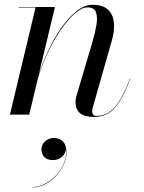

<svg xmlns="http://www.w3.org/2000/svg" viewBox="-20 -490 614 821"><path d="M157 149.7Q157 129.7 172.4 114.9Q187.8 100.1 210.6 100.1Q234.2 100.1 249.2 115.1Q264.2 130.1 264.2 161.7Q264.2 188.5 251.8 215.1Q239.4 241.7 218.8 263.5Q198.2 285.3 172.4 298.3Q146.6 311.3 119.4 311.3V309.7Q146.2 309.7 173 295.7Q199.8 281.7 221.2 258.5Q242.6 235.3 254 206.5Q265.4 177.7 261.8 148.1Q259.8 168.1 244.4 181.3Q229 194.5 207 194.5Q181.4 194.5 169.2 181.3Q157 168.1 157 149.7ZM132 -458H60V-460H215L146 -172.5Q161 -219 185 -270.8Q209 -322.5 240 -367.8Q271 -413 305.8 -441.2Q340.5 -469.5 376.5 -469.5Q420 -469.5 441.8 -448.8Q463.5 -428 467 -394Q470.5 -360 459 -319.5L377 -31.5Q374 -22.5 374 -13.5Q374 -5.5 378 0Q382 5.5 393 5.5Q438 5.5 470.8 -31.5Q503.5 -68.5 535.5 -153.5L537 -153Q505 -67 470.8 -28.5Q436.5 10 381.5 10Q303 10 303 -53Q303 -64 305 -72.2Q307 -80.5 309 -87L374.5 -308Q386 -347 392 -381.2Q398 -415.5 390.5 -437Q383 -458.5 354 -458.5Q329 -458.5 298.5 -431.2Q268 -404 237.5 -358.8Q207 -313.5 181.2 -258.2Q155.5 -203 140 -147L105 0H22.5Z"/></svg>

Font: Bodoni* 96pt
Style: Italic
Weight: 400
Italic angle: -13°
Version: Version 2.3